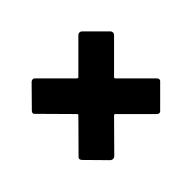

<svg xmlns="http://www.w3.org/2000/svg" viewBox="-97 -634 639 639"><g transform="rotate(45 222.5 -314.5)"><path d="M106 -129 37 -197Q34 -202 34 -205Q34 -209 37 -212L136 -311Q140 -315 136 -318L37 -417Q34 -420 34 -425Q34 -430 37 -433L105 -501Q108 -504 113 -504Q118 -504 121 -501L220 -402Q223 -398 227 -402L324 -499Q328 -503 332 -503Q337 -503 340 -499L408 -431Q412 -428 412 -423Q412 -419 408 -415L311 -318Q307 -315 311 -311L408 -215Q411 -211 411 -206Q411 -203 408 -198L340 -131Q336 -127 331 -127Q327 -127 324 -131L227 -227Q223 -231 220 -227L121 -129Q118 -125 114 -125Q110 -125 106 -129Z"/></g></svg>

Font: Barlow GEO Bold
Style: Regular
Weight: 700
Designer: Jeremy Tribby
Foundry: Tribby Type
Version: Version 1.408